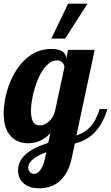

<svg xmlns="http://www.w3.org/2000/svg" viewBox="-33 -770 602 1040"><path d="M335.9 -750H440.9L319.8 -561H245.1ZM98.1 225.6Q82.5 213.4 73.7 195.1Q64.9 176.8 64.9 152.8Q64.9 96.2 118.2 55.7Q158.2 25.9 228 3.9L240.2 -48.8Q189 5.9 120.1 5.9Q63 5.9 27.8 -29.8Q-13.2 -71.8 -13.2 -154.8Q-13.2 -189.9 -6.1 -229Q1 -268.1 14.6 -306.2Q45.9 -392.1 100.1 -444.8Q162.6 -504.9 244.1 -504.9Q284.7 -504.9 304.9 -491Q325.2 -477.1 325.2 -454.1V-448.2L335.9 -500H480L380.9 -36.1Q428.2 -51.8 456.5 -83Q487.3 -116.7 506.8 -179.2H548.8Q522 -90.3 468.8 -42Q429.7 -6.8 372.1 7.8L356.9 80.1Q337.9 175.8 280.8 218.8Q239.3 250 176.8 250Q153.3 250 133.1 243.9Q112.8 237.8 98.1 225.6ZM230.5 -110.8Q256.3 -133.3 265.1 -168.9L315.9 -405.8Q315.9 -410.6 313.7 -417Q311.5 -423.3 307.6 -428.7Q295.9 -442.9 274.9 -442.9Q254.9 -442.9 236.1 -429.7Q217.3 -416.5 200.7 -393.1Q171.4 -350.6 152.3 -282.2Q143.6 -252 139.2 -222.4Q134.8 -192.9 134.8 -168.9Q134.8 -119.1 153.3 -101.6Q159.7 -94.7 167.5 -92.8Q175.3 -90.8 185.1 -90.8Q206.5 -90.8 230.5 -110.8ZM186 149.9Q202.6 128.4 211.9 83L217.8 54.2Q172.4 71.3 149.9 88.9Q120.1 111.3 120.1 139.2Q120.1 152.3 128.4 161.1Q137.7 171.9 153.8 171.9Q169.4 171.9 186 149.9Z"/></svg>

Font: Pattaya
Style: Regular
Weight: 400
Designer: Pablo Impallari / Thai characters Designed by Thanarat Vachiruckul and Suppakit Chalermlarp
Foundry: Pablo Impallari
Version: Version 2.000